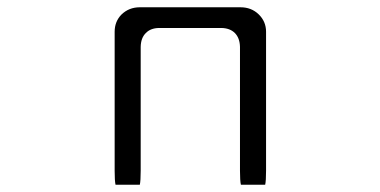

<svg xmlns="http://www.w3.org/2000/svg" viewBox="-20 -494 1040 525"><path d="M362.3 11.2Q364.7 0.5 364.7 -27.3V-365.2V-365.7Q365.2 -390.6 378.9 -403.8Q391.6 -417 414.6 -417.5H415H585H585.4Q608.9 -417 622.1 -403.8Q635.7 -390.1 636.2 -365.7V-365.2V-27.3Q636.2 0.5 638.7 11.2H705.1Q707.5 0.5 707.5 -27.3V-407.2Q707.5 -435.1 687.5 -454.6Q667.5 -474.1 637.7 -474.1H362.3Q332.5 -474.1 312 -454.1Q293.5 -435.1 293.5 -407.2V-27.3Q293.5 0.5 295.9 11.2Z"/></svg>

Font: YuPearl-ExtraLight
Style: ExtraLight
Weight: 200
Designer: Max Yao
Foundry: Max-Everyday
Version: Version 1.011; ttfautohint (v1.8.3)